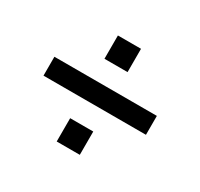

<svg xmlns="http://www.w3.org/2000/svg" viewBox="-113 -681 827 792"><g transform="rotate(30 300.0 -285.5)"><path d="M56 -241V-331H544V-241ZM239 -33V-144H349V-33ZM239 -427V-538H349V-427Z"/></g></svg>

Font: Nunito Sans 7pt
Style: Bold
Weight: 700
Designer: Vernon Adams
Foundry: Vernon Adams
Version: Version 3.101;gftools[0.9.27]